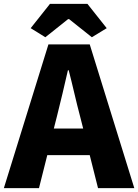

<svg xmlns="http://www.w3.org/2000/svg" viewBox="-28 -975 716 995"><path d="M207 -782 325 -876H330L448 -782L525 -829L425 -955H231L131 -829ZM-8 0H174L217 -171H437L480 0H668L437 -745H223ZM251 -309 267 -372C286 -446 306 -533 324 -611H328C348 -535 367 -446 387 -372L403 -309Z"/></svg>

Font: Noto Sans HK Black
Style: Regular
Weight: 900
Designer: Ryoko NISHIZUKA 西塚涼子 (kana, bopomofo & ideographs); Paul D. Hunt (Latin, Greek & Cyrillic); Sandoll Communications 산돌커뮤니
Foundry: Adobe
Version: Version 2.004;hotconv 1.0.118;makeotfexe 2.5.65603